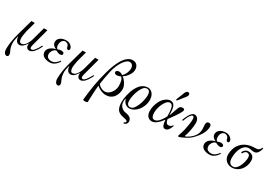

<svg xmlns="http://www.w3.org/2000/svg" viewBox="32 -1857 4607 3270"><g transform="rotate(30 2335.0 -222.0)"><path d="M30 182Q30 43 82 -144L166 -444H232L178 -244Q159 -144 159 -116Q159 -24 208 -24Q250 -24 287 -73Q324 -122 344 -194L412 -444H480L388 -101Q381 -76 381 -62Q381 -54 382 -48Q383 -42 385.5 -36Q388 -30 395 -27Q402 -24 411 -24Q457 -24 537 -176L552 -167Q540 -142 530 -123Q520 -104 502 -77Q484 -50 467 -32Q450 -14 427.5 -1Q405 12 383 12Q352 12 334.5 -9.5Q317 -31 317 -62Q317 -74 320 -84L313 -86Q254 12 189 12Q150 12 127 -21Q104 -54 104 -97L97 -100L79 -15Q75 4 75 24Q75 78 84.5 114.5Q94 151 111 185Q128 220 128 241Q128 258 119 270Q110 282 92 282Q71 282 56.5 265.5Q42 249 36 227.5Q30 206 30 182Z M620 -103Q620 -126 630 -147Q640 -168 655 -182.5Q670 -197 689 -208.5Q708 -220 726.5 -227Q745 -234 762 -237V-241Q738 -248 713 -273.5Q688 -299 688 -336Q688 -376 712.5 -404Q737 -432 772.5 -444Q808 -456 850 -456Q902 -456 939 -424.5Q976 -393 976 -359Q976 -329 950 -329Q934 -329 926 -341.5Q918 -354 912 -378Q908 -395 898 -406.5Q888 -418 876 -423Q864 -428 856 -430Q848 -432 842 -432Q810 -432 785 -403Q760 -374 760 -319Q760 -296 768 -276Q776 -256 792 -248Q830 -264 860 -264Q884 -264 900 -255Q916 -246 916 -228Q916 -194 868 -194Q836 -194 785 -222Q745 -210 722.5 -175.5Q700 -141 700 -107Q700 -82 709.5 -64Q719 -46 734.5 -37Q750 -28 764.5 -24Q779 -20 794 -20Q842 -20 877.5 -46.5Q913 -73 936 -110L950 -100Q925 -54 881 -21Q837 12 782 12Q754 12 727 6Q700 0 675 -12.5Q650 -25 635 -48.5Q620 -72 620 -103Z M1036 182Q1036 43 1088 -144L1172 -444H1238L1184 -244Q1165 -144 1165 -116Q1165 -24 1214 -24Q1256 -24 1293 -73Q1330 -122 1350 -194L1418 -444H1486L1394 -101Q1387 -76 1387 -62Q1387 -54 1388 -48Q1389 -42 1391.5 -36Q1394 -30 1401 -27Q1408 -24 1417 -24Q1463 -24 1543 -176L1558 -167Q1546 -142 1536 -123Q1526 -104 1508 -77Q1490 -50 1473 -32Q1456 -14 1433.5 -1Q1411 12 1389 12Q1358 12 1340.5 -9.5Q1323 -31 1323 -62Q1323 -74 1326 -84L1319 -86Q1260 12 1195 12Q1156 12 1133 -21Q1110 -54 1110 -97L1103 -100L1085 -15Q1081 4 1081 24Q1081 78 1090.5 114.5Q1100 151 1117 185Q1134 220 1134 241Q1134 258 1125 270Q1116 282 1098 282Q1077 282 1062.5 265.5Q1048 249 1042 227.5Q1036 206 1036 182Z M1598 277Q1616 98 1639.5 -36Q1663 -170 1707 -330Q1723 -389 1742.5 -442.5Q1762 -496 1789 -550Q1816 -604 1846 -642.5Q1876 -681 1915 -705.5Q1954 -730 1995 -730Q2053 -730 2082.5 -695Q2112 -660 2112 -607Q2112 -550 2071 -492.5Q2030 -435 1984 -408L1982 -404Q2022 -379 2057 -321Q2092 -263 2092 -216Q2092 -170 2079 -129Q2066 -88 2041.5 -55Q2017 -22 1977.5 -3Q1938 16 1888 16Q1842 16 1789.5 -6.5Q1737 -29 1710 -59L1704 -56Q1692 44 1686 274Q1662 286 1637 286Q1618 286 1598 277ZM1710 -98Q1730 -69 1768 -48.5Q1806 -28 1846 -28Q1908 -28 1958 -90Q2008 -152 2008 -228Q2008 -284 1998 -325Q1988 -366 1959 -390Q1945 -382 1922.5 -376Q1900 -370 1883 -370Q1864 -370 1849.5 -379Q1835 -388 1835 -406Q1835 -424 1850.5 -435Q1866 -446 1894 -446Q1926 -446 1964 -418Q1997 -448 2018.5 -496Q2040 -544 2040 -589Q2040 -630 2020 -654Q2000 -678 1966 -678Q1926 -678 1882.5 -630Q1839 -582 1807.5 -514Q1776 -446 1760 -376Q1722 -204 1710 -98Z M2284 -104Q2284 -63 2301 -37.5Q2318 -12 2350 -12Q2372 -12 2390 -22Q2408 -32 2422.5 -51Q2437 -70 2446.5 -87.5Q2456 -105 2467 -130Q2488 -178 2501 -235.5Q2514 -293 2514 -340Q2514 -381 2498 -406.5Q2482 -432 2450 -432Q2428 -432 2409.5 -422Q2391 -412 2376.5 -393.5Q2362 -375 2352 -356.5Q2342 -338 2331 -314Q2310 -266 2297 -208.5Q2284 -151 2284 -104ZM2184 -18Q2184 -46 2188 -81Q2192 -116 2201.5 -158Q2211 -200 2225.5 -241.5Q2240 -283 2262 -322Q2284 -361 2310.5 -390.5Q2337 -420 2374.5 -438Q2412 -456 2454 -456Q2478 -456 2501.5 -445Q2525 -434 2544 -413Q2563 -392 2574.5 -357.5Q2586 -323 2586 -280Q2586 -228 2566.5 -175Q2547 -122 2515 -81Q2483 -40 2438 -14Q2393 12 2346 12Q2304 12 2269 -17Q2234 -46 2219 -102L2215 -101Q2208 -74 2208 -40Q2208 18 2244.5 58Q2281 98 2336 106Q2462 124 2462 210Q2462 240 2442.5 260Q2423 280 2396 282L2390 260Q2404 258 2414 251.5Q2424 245 2424 234Q2424 218 2407 210.5Q2390 203 2352 195Q2320 189 2299 182.5Q2278 176 2254 161Q2230 146 2216 124Q2202 102 2193 66Q2184 30 2184 -18Z M2676 -132Q2676 -228 2725 -325Q2754 -382 2803 -419Q2852 -456 2898 -456Q2912 -456 2924.5 -453Q2937 -450 2946.5 -443Q2956 -436 2963.5 -429Q2971 -422 2976.5 -409.5Q2982 -397 2986 -386.5Q2990 -376 2993 -359.5Q2996 -343 2997.5 -330.5Q2999 -318 3000 -299Q3001 -280 3001.5 -267Q3002 -254 3002 -234H3007Q3026 -282 3045 -338Q3055 -368 3059.5 -381.5Q3064 -395 3071.5 -411Q3079 -427 3084 -432.5Q3089 -438 3098.5 -444Q3108 -450 3117 -451Q3126 -452 3142 -452Q3161 -452 3167.5 -445Q3174 -438 3174 -424Q3174 -380 3029 -186L3008 -158Q3015 -114 3030 -93Q3045 -72 3074 -72Q3117 -72 3148 -116L3158 -110Q3153 -92 3146 -75Q3139 -58 3126.5 -36.5Q3114 -15 3095 -1.5Q3076 12 3054 12Q3034 12 3021 1Q3008 -10 3000 -31.5Q2992 -53 2989 -74.5Q2986 -96 2984 -126H2980Q2876 12 2794 12Q2762 12 2738 -1Q2714 -14 2701 -35Q2688 -56 2682 -80Q2676 -104 2676 -132ZM2756 -136Q2756 -120 2758 -105Q2760 -90 2766 -72Q2772 -54 2785 -43Q2798 -32 2818 -32Q2842 -32 2866 -46Q2890 -60 2911 -85Q2932 -110 2949 -136Q2966 -162 2982 -193Q2981 -224 2980.5 -244Q2980 -264 2978 -288Q2976 -312 2973.5 -327.5Q2971 -343 2967.5 -359.5Q2964 -376 2958 -386Q2952 -396 2945 -404Q2938 -412 2928 -416Q2918 -420 2906 -420Q2872 -420 2840 -383Q2808 -346 2786 -288Q2756 -212 2756 -136ZM2968 -518 3035 -689Q3043 -708 3056.5 -719Q3070 -730 3083 -730Q3102 -730 3110 -719.5Q3118 -709 3118 -695Q3118 -670 3093 -641L2987 -508Z M3230 -268Q3240 -296 3252 -323.5Q3264 -351 3283 -383.5Q3302 -416 3325 -436Q3348 -456 3372 -456Q3411 -456 3435.5 -422Q3460 -388 3460 -335Q3460 -273 3443 -187.5Q3426 -102 3407 -58L3414 -50Q3473 -74 3523.5 -120Q3574 -166 3595 -220Q3610 -258 3610 -304Q3610 -327 3607 -351Q3604 -374 3604 -394Q3604 -422 3616 -439Q3628 -456 3651 -456Q3700 -456 3700 -402Q3700 -264 3534 -102Q3500 -70 3431 -34Q3362 2 3322 12L3306 2Q3338 -94 3350 -144Q3382 -286 3382 -361Q3382 -394 3374.5 -407.5Q3367 -421 3351 -421Q3334 -421 3312 -390.5Q3290 -360 3276 -327Q3262 -294 3250 -262Z M3760 -103Q3760 -126 3770 -147Q3780 -168 3795 -182.5Q3810 -197 3829 -208.5Q3848 -220 3866.5 -227Q3885 -234 3902 -237V-241Q3878 -248 3853 -273.5Q3828 -299 3828 -336Q3828 -376 3852.5 -404Q3877 -432 3912.5 -444Q3948 -456 3990 -456Q4042 -456 4079 -424.5Q4116 -393 4116 -359Q4116 -329 4090 -329Q4074 -329 4066 -341.5Q4058 -354 4052 -378Q4048 -395 4038 -406.5Q4028 -418 4016 -423Q4004 -428 3996 -430Q3988 -432 3982 -432Q3950 -432 3925 -403Q3900 -374 3900 -319Q3900 -296 3908 -276Q3916 -256 3932 -248Q3970 -264 4000 -264Q4024 -264 4040 -255Q4056 -246 4056 -228Q4056 -194 4008 -194Q3976 -194 3925 -222Q3885 -210 3862.5 -175.5Q3840 -141 3840 -107Q3840 -82 3849.5 -64Q3859 -46 3874.5 -37Q3890 -28 3904.5 -24Q3919 -20 3934 -20Q3982 -20 4017.5 -46.5Q4053 -73 4076 -110L4090 -100Q4065 -54 4021 -21Q3977 12 3922 12Q3894 12 3867 6Q3840 0 3815 -12.5Q3790 -25 3775 -48.5Q3760 -72 3760 -103Z M4202 -154Q4202 -204 4220 -263.5Q4238 -323 4278 -368Q4372 -476 4548 -476Q4574 -476 4593 -481.5Q4612 -487 4623.5 -498Q4635 -509 4640.5 -519Q4646 -529 4652 -544L4670 -536Q4666 -514 4658 -493.5Q4650 -473 4637 -452.5Q4624 -432 4605 -420Q4586 -408 4562 -408Q4532 -408 4509 -414Q4486 -420 4455 -420Q4406 -420 4367.5 -382Q4329 -344 4307.5 -278.5Q4286 -213 4286 -132Q4286 -12 4378 -12Q4410 -12 4439 -39.5Q4468 -67 4486.5 -107.5Q4505 -148 4515.5 -191.5Q4526 -235 4526 -270Q4526 -310 4509 -326Q4492 -342 4468 -342Q4446 -342 4428 -325Q4410 -308 4398 -282L4376 -296Q4390 -327 4417 -348.5Q4444 -370 4476 -370Q4534 -370 4566 -340Q4598 -310 4598 -248Q4598 -196 4579.5 -148Q4561 -100 4530.5 -65Q4500 -30 4457.5 -9Q4415 12 4370 12Q4296 12 4249 -34Q4202 -80 4202 -154Z"/></g></svg>

Font: Old Standard TT
Style: Italic
Weight: 400
Italic angle: -15.2°
Designer: Alexey Kryukov <alexios@thessalonica.org.ru>
Version: Version 2.2